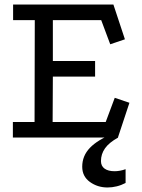

<svg xmlns="http://www.w3.org/2000/svg" viewBox="-20 -609 627 850"><path d="M38 -589H482L533 -435L468 -413L428 -520H214V-339H401V-270H214L213 -69H448L488 -176L553 -154L502 0H37V-69H133L134 -520H38ZM482 -18 503 0Q463 22 445 47.5Q427 73 427 104Q427 126 443 137.5Q459 149 487 149Q511 149 536 140V201Q517 211 496.5 216Q476 221 456 221Q412 221 378 196.5Q344 172 344 129Q344 81 378 45.5Q412 10 482 -18Z"/></svg>

Font: Podkova
Style: Regular
Weight: 400
Designer: Ilya Yudin
Foundry: Cyreal (www.cyreal.org)
Version: Version 2.103